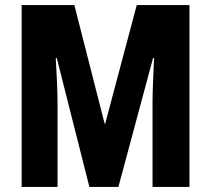

<svg xmlns="http://www.w3.org/2000/svg" viewBox="-20 -734 828 754"><path d="M331 0 203 -506H199Q202 -457 204 -408Q206 -359 206 -327V0H65V-714H272L391 -248H393L517 -714H724V0H579V-330Q579 -366 581 -413Q583 -460 585 -506H581L445 0Z"/></svg>

Font: Noto Sans Sinhala ExtraCondensed ExtraBold
Style: Regular
Weight: 800
Width: 2
Designer: Jelle Bosma - Monotype Design Team
Foundry: Monotype Imaging Inc.
Version: Version 2.006; ttfautohint (v1.8.4.7-5d5b)